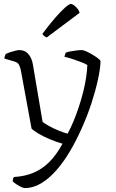

<svg xmlns="http://www.w3.org/2000/svg" viewBox="-20 -754 587 974"><path d="M106 200Q99 200 86.5 194Q74 188 62 180Q50 172 44 165Q46 155 47 151Q48 147 50 144Q105 141 149.5 122.5Q194 104 230.5 67.5Q267 31 297 -25Q265 -34 232 -48Q199 -62 174 -77Q149 -92 140 -102L86 -396Q83 -411 77 -424Q71 -437 53 -442L2 -457Q3 -465 5.5 -472Q8 -479 9 -480Q19 -485 32.5 -489.5Q46 -494 59 -497Q72 -500 78 -500Q107 -500 124.5 -479Q142 -458 147 -426L196 -136Q205 -128 227.5 -115.5Q250 -103 276.5 -92Q303 -81 323 -76Q339 -105 353 -139Q367 -173 379.5 -210.5Q392 -248 401.5 -285.5Q411 -323 416.5 -358.5Q422 -394 423 -424Q413 -431 392 -439Q371 -447 348 -454.5Q325 -462 307 -466Q308 -472 310 -477.5Q312 -483 314 -487Q324 -491 338 -493.5Q352 -496 367.5 -498Q383 -500 395 -500Q403 -500 418.5 -493Q434 -486 450.5 -476Q467 -466 478.5 -457Q490 -448 490 -443Q489 -406 477 -350.5Q465 -295 444 -230.5Q423 -166 394 -102Q368 -43 336 11.5Q304 66 267 108.5Q230 151 189.5 175.5Q149 200 106 200ZM217 -564Q209 -567 203 -572.5Q197 -578 195 -582Q229 -628 258.5 -662Q288 -696 309.5 -715Q331 -734 339 -734Q346 -734 355 -727.5Q364 -721 372.5 -711Q381 -701 384 -689Z"/></svg>

Font: Texturina 12pt Thin
Style: Regular
Weight: 250
Designer: Guillermo Torres Carreño
Foundry: Omnibus-Type
Version: Version 1.002